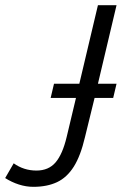

<svg xmlns="http://www.w3.org/2000/svg" viewBox="-56 -713 471 743"><path d="M73 10Q45 10 17 1Q-11 -8 -36 -24L-3 -81Q36 -53 85 -53Q132 -53 159 -84.5Q186 -116 202 -183L238 -334H140L153 -389H251L323 -693H395L323 -389H395L382 -334H310L273 -183Q256 -110 229.5 -68Q203 -26 164.5 -8Q126 10 73 10Z"/></svg>

Font: Ubuntu Sans Condensed
Style: Italic
Weight: 400
Width: 3
Italic angle: -13.5°
Designer: Dalton Maag Ltd
Foundry: Dalton Maag Ltd
Version: Version 1.006; ttfautohint (v1.8.4.7-5d5b)